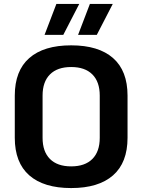

<svg xmlns="http://www.w3.org/2000/svg" viewBox="-20 -942 722 974"><path d="M55 -243V-457Q55 -583 128.5 -647.5Q202 -712 341 -712Q480 -712 553.5 -647.5Q627 -583 627 -457V-243Q627 -117 553.5 -52.5Q480 12 341 12Q202 12 128.5 -52.5Q55 -117 55 -243ZM486 -243V-457Q486 -527 448.5 -564.5Q411 -602 341 -602Q271 -602 233.5 -564.5Q196 -527 196 -457V-243Q196 -173 233.5 -135.5Q271 -98 341 -98Q411 -98 448.5 -135.5Q486 -173 486 -243ZM266 -922H382L301 -765H206ZM436 -922H552L471 -765H376Z"/></svg>

Font: KoHo
Style: Bold
Weight: 700
Designer: Cadson Demak & Katatrad Team
Foundry: Cadson Demak Co.,Ltd.
Version: Version 1.000; ttfautohint (v1.6)